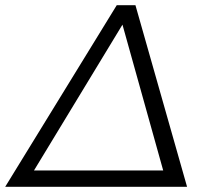

<svg xmlns="http://www.w3.org/2000/svg" viewBox="-67 -720 799 740"><path d="M455 -700 654 0H-47L383 -700ZM64 -63H562L405 -625Z"/></svg>

Font: Gontserrat Light
Style: Italic
Weight: 300
Italic angle: -11.3°
Designer: Julieta Ulanovsky
Foundry: Julieta Ulanovsky
Version: Version 6.001